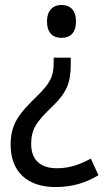

<svg xmlns="http://www.w3.org/2000/svg" viewBox="-20 -564 431 776"><path d="M287 -477C287 -523 264 -544 228 -544C196 -544 170 -524 170 -477C170 -430 195 -411 228 -411C264 -411 287 -431 287 -477ZM266 -303V-331H197V-313C197 -257 185 -229 128 -174C61 -108 23 -67 23 21C23 128 88 192 205 192C273 192 329 174 378 144L347 77C306 99 265 116 210 116C143 116 106 82 106 18C106 -42 127 -72 193 -135C249 -189 266 -230 266 -303Z"/></svg>

Font: Noto Sans Gurmukhi UI SemiCondensed
Style: Regular
Weight: 400
Width: 4
Designer: Jelle Bosma - Monotype Design Team
Foundry: Monotype Imaging Inc.
Version: Version 2.004